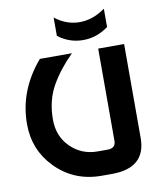

<svg xmlns="http://www.w3.org/2000/svg" viewBox="-102 -1047 972 1140"><g transform="rotate(-10 384.0 -477.5)"><path d="M479.5 9.8H418Q250.5 9.8 138.7 -106Q34.2 -213.9 34.2 -368.7Q34.2 -571.3 176.8 -737.3H370.1Q289.1 -657.2 240.7 -572.3Q190.4 -483.9 190.4 -368.7Q190.4 -267.6 256.8 -202.1Q323.2 -136.7 419.4 -136.7H479.5Q528.3 -136.7 528.3 -181.2V-737.3H684.6V-171.4Q684.6 9.8 479.5 9.8ZM299.8 -964.8Q369.1 -911.1 448.2 -911.1Q528.3 -911.1 602.5 -964.8V-854.5Q533.2 -802.7 450.2 -802.7Q367.2 -802.7 299.8 -854.5Z"/></g></svg>

Font: Newest Shape
Style: Bold
Weight: 700
Designer: Wojciech Kalinowski "wmk69" (wmk69@o2.pl)
Foundry: Wojciech Kalinowski "wmk69" (wmk69@o2.pl)
Version: Version 1.0.0; 2022-02-24